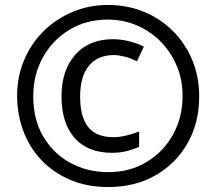

<svg xmlns="http://www.w3.org/2000/svg" viewBox="-20 -744 871 774"><path d="M416 10Q331 10 263 -19Q195 -48 147 -98.5Q99 -149 74 -216Q49 -283 49 -358Q49 -435 77 -501.5Q105 -568 155.5 -618Q206 -668 272.5 -696Q339 -724 415 -724Q493 -724 560 -696.5Q627 -669 677 -619Q727 -569 755 -502Q783 -435 783 -355Q783 -249 736 -166.5Q689 -84 606.5 -37Q524 10 416 10ZM417 -50Q503 -50 571 -91Q639 -132 677.5 -201.5Q716 -271 716 -358Q716 -423 692.5 -478.5Q669 -534 628 -576Q587 -618 532 -641.5Q477 -665 414 -665Q327 -665 259 -623.5Q191 -582 152.5 -512Q114 -442 114 -356Q114 -262 154.5 -193.5Q195 -125 263.5 -87.5Q332 -50 417 -50ZM431 -128Q334 -128 281 -187.5Q228 -247 228 -356Q228 -461 283.5 -523.5Q339 -586 436 -586Q464 -586 497 -578.5Q530 -571 560 -556L532 -497Q506 -510 481.5 -516Q457 -522 439 -522Q374 -522 338.5 -479Q303 -436 303 -354Q303 -274 335 -232.5Q367 -191 438 -191Q461 -191 488.5 -197.5Q516 -204 541 -214V-152Q516 -141 489.5 -134.5Q463 -128 431 -128Z"/></svg>

Font: Noto Sans Sinhala ExtraCondensed
Style: Bold
Weight: 700
Width: 2
Designer: Jelle Bosma - Monotype Design Team
Foundry: Monotype Imaging Inc.
Version: Version 2.006; ttfautohint (v1.8.4.7-5d5b)